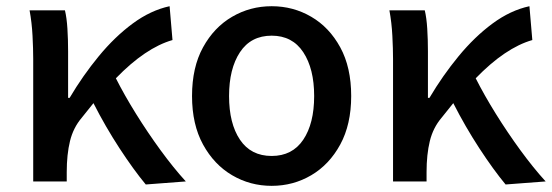

<svg xmlns="http://www.w3.org/2000/svg" viewBox="-20 -584 1776 618"><path d="M449.2 9.8Q410.2 -37.1 364.7 -106.7Q319.3 -176.3 280.8 -252L243.2 -205.1Q215.8 -172.9 205.3 -129.9Q194.8 -86.9 194.8 -29.8V0H86.9V-394Q86.9 -426.3 84.7 -468.8Q82.5 -511.2 75.2 -550.8H189Q194.8 -526.9 197 -491.7Q199.2 -456.5 199.2 -418.9V-269H204.1Q246.6 -340.8 298.1 -403.3Q349.6 -465.8 407.2 -508.3Q464.8 -550.8 525.9 -564L535.2 -455.1Q448.2 -430.2 353 -332Q380.4 -277.8 417.7 -217.8Q455.1 -157.7 496.6 -100.8Q538.1 -43.9 578.1 0Z M854.5 14.2Q785.2 14.2 727.1 -20Q668.9 -54.2 633.5 -118.9Q598.1 -183.6 598.1 -274.9Q598.1 -367.2 633.5 -431.6Q668.9 -496.1 727.1 -530Q785.2 -564 854.5 -564Q923.8 -564 981.9 -530Q1040 -496.1 1075.2 -431.6Q1110.4 -367.2 1110.4 -274.9Q1110.4 -183.6 1075.2 -118.9Q1040 -54.2 981.9 -20Q923.8 14.2 854.5 14.2ZM854.5 -82Q920.9 -82 956.1 -134.3Q991.2 -186.5 991.2 -274.9Q991.2 -362.8 956.1 -416Q920.9 -469.2 854.5 -469.2Q787.6 -469.2 752.4 -416Q717.3 -362.8 717.3 -274.9Q717.3 -186.5 752.4 -134.3Q787.6 -82 854.5 -82Z M1607.4 9.8Q1568.4 -37.1 1522.9 -106.7Q1477.5 -176.3 1439 -252L1401.4 -205.1Q1374 -172.9 1363.5 -129.9Q1353 -86.9 1353 -29.8V0H1245.1V-394Q1245.1 -426.3 1242.9 -468.8Q1240.7 -511.2 1233.4 -550.8H1347.2Q1353 -526.9 1355.2 -491.7Q1357.4 -456.5 1357.4 -418.9V-269H1362.3Q1404.8 -340.8 1456.3 -403.3Q1507.8 -465.8 1565.4 -508.3Q1623 -550.8 1684.1 -564L1693.4 -455.1Q1606.4 -430.2 1511.2 -332Q1538.6 -277.8 1575.9 -217.8Q1613.3 -157.7 1654.8 -100.8Q1696.3 -43.9 1736.3 0Z"/></svg>

Font: Source Han Sans CN Medium
Style: Regular
Weight: 500
Designer: Ryoko NISHIZUKA  (kana, bopomofo & ideographs); Paul D. Hunt (Latin, Greek & Cyrillic); Sandoll Communications , Soo-you
Foundry: Adobe
Version: Version 2.004;hotconv 1.0.118;makeotfexe 2.5.65603